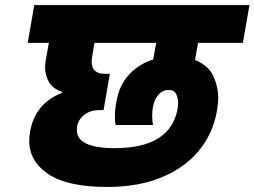

<svg xmlns="http://www.w3.org/2000/svg" viewBox="-20 -760 1010 762"><path d="M766 -590 754 -522Q808 -500 827 -457.5Q846 -415 846 -373Q846 -348 841 -320Q825 -229 768.5 -161Q712 -93 619.5 -55.5Q527 -18 406 -18Q248 -18 172 -69Q96 -120 96 -201Q96 -220 100 -240Q120 -350 227 -392L228 -395Q190 -407 174.5 -434Q159 -461 159 -493Q159 -509 163 -529L174 -590H90L116 -740H970L944 -590ZM600 -590H355L346 -537Q344 -525 344 -515Q344 -467 396 -467H416L391 -323H375Q338 -323 314.5 -304.5Q291 -286 286 -258Q285 -251 285 -244Q285 -172 435 -172Q657 -172 685 -329Q687 -341 687 -352Q687 -369 679.5 -386Q672 -403 649 -403Q626 -403 609.5 -385Q593 -367 587 -336Q584 -320 584 -302Q584 -284 587 -264H439Q436 -280 436 -298Q436 -325 442 -356Q453 -422 492 -464Q531 -506 588 -524Z"/></svg>

Font: Fz Poppins ExtBd
Style: Italic
Weight: 800
Italic angle: -10°
Designer: Ninad Kale (Devanagari), Jonny Pinhorn (Latin)
Foundry: Indian Type Foundry
Version: Vit hóa bi Vntype.Com & FontZin.Com